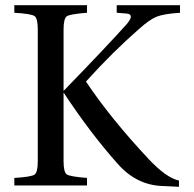

<svg xmlns="http://www.w3.org/2000/svg" viewBox="-20 -712 746 737"><path d="M35 0V-29Q101 -33 113 -42Q125 -51 125 -93V-599Q125 -641 113 -650Q101 -659 35 -663V-692H314V-663Q249 -658 236.5 -649.5Q224 -641 224 -599V-363Q389 -533 467 -620Q498 -657 466 -660L428 -663V-692H671V-663Q609 -659 581.5 -648Q554 -637 514 -601Q414 -514 310 -399Q404 -258 551 -101Q619 -29 667 -19V5L604 2Q504 -1 431 -84Q326 -202 224 -357V-93Q224 -51 236.5 -42.5Q249 -34 314 -29V0Z"/></svg>

Font: Linguistics Pro
Style: Regular
Weight: 400
Designer: Stefan Peev, Context Ltd
Foundry: Stefan Peev, Context Ltd
Version: Version 001.000